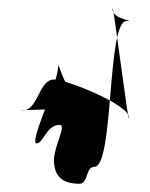

<svg xmlns="http://www.w3.org/2000/svg" viewBox="-20 -588 363 466"><path d="M121 -426C121 -386 49 -240 69 -240C85 -240 93 -285 125 -285C142 -285 111 -232 111 -200C111 -162 129 -142 173 -142C195 -142 187 -183 209 -183C257 -183 239 -537 287 -537C313 -537 253 -540 253 -566C253 -596 293 -272 293 -303C293 -334 142 -395 111 -395C74 -395 73 -320 35 -320C-5 -320 167 -324 127 -324C84 -324 195 -376 153 -376C135 -376 121 -444 121 -426Z"/></svg>

Font: CiSf CamouflageKit II
Style: Regular
Weight: 400
Version: Version 1